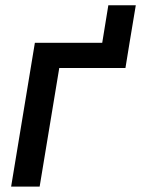

<svg xmlns="http://www.w3.org/2000/svg" viewBox="-20 -687 520 707"><path d="M356.4 -529.3 378.9 -667.5H480L457 -529.3ZM457 -529.3 441.9 -436.5H198.2L126 0H21L108.4 -529.3Z"/></svg>

Font: Inter 24pt Medium
Style: Italic
Weight: 500
Italic angle: -9.3988°
Designer: Rasmus Andersson
Foundry: rsms
Version: Version 4.001;git-66647c0bb